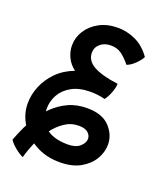

<svg xmlns="http://www.w3.org/2000/svg" viewBox="-125 -373 688 818"><g transform="rotate(20 219.0 36.5)"><path d="M75.7 365.2Q59.1 358.4 39.1 342Q19 325.7 9.3 310.1Q16.6 290.5 29.5 261Q42.5 231.4 62.7 199Q83 166.5 111.8 138.2Q140.6 109.9 178.7 92.3Q216.8 74.7 265.6 75.2Q332.5 75.7 365.7 111.3Q398.9 147 398.9 191.4Q398.9 225.6 379.9 257.8Q360.8 290 323.5 311Q286.1 332 230.5 332Q167.5 332 119.4 304.9Q71.3 277.8 44.2 234.6Q17.1 191.4 17.1 142.6Q17.1 103 33 64.2Q48.8 25.4 80.3 -6.6Q111.8 -38.6 159.2 -56.6Q134.3 -75.2 122.1 -101.3Q109.9 -127.4 109.9 -154.3Q109.9 -189.9 129.6 -221.2Q149.4 -252.4 185.3 -272Q221.2 -291.5 270 -291.5Q310.5 -291.5 349.9 -273.4Q389.2 -255.4 418.9 -213.4Q411.6 -198.2 393.3 -180.2Q375 -162.1 356.4 -155.3Q335.4 -181.2 315.4 -195.8Q295.4 -210.4 266.6 -210.4Q237.8 -210.4 219 -194.3Q200.2 -178.2 200.2 -153.8Q200.2 -117.7 237.3 -96.9Q274.4 -76.2 348.6 -66.4Q348.6 -49.8 339.4 -25.6Q330.1 -1.5 318.8 13.2Q302.2 8.8 284.9 6.8Q267.6 4.9 253.4 4.9Q202.6 4.9 168.7 23.4Q134.8 42 117.9 71.8Q101.1 101.6 101.1 134.8Q101.1 186.5 134.8 217.8Q168.5 249 237.3 249Q273.4 249 292 232.2Q310.5 215.3 310.5 197.3Q310.5 181.6 297.1 169.7Q283.7 157.7 255.4 157.7Q220.2 157.7 190.9 177.5Q161.6 197.3 138.9 228.5Q116.2 259.8 100.3 295.9Q84.5 332 75.7 365.2Z"/></g></svg>

Font: Harmattan
Style: Bold
Weight: 700
Designer: George W. Nuss III and SIL International
Foundry: SIL International
Version: Version 4.000